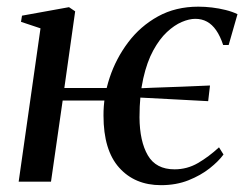

<svg xmlns="http://www.w3.org/2000/svg" viewBox="-20 -545 742 576"><path d="M36 0 101.5 -460 43 -479.5 46 -498 187 -523.5 205.5 -511 173 -281H362.5L325.5 -243.5H168L133 0ZM463 10.5Q384.5 10.5 337.5 -42Q290.5 -94.5 290.5 -198Q290 -255 309 -312.2Q328 -369.5 364.5 -418Q401 -466.5 454 -495.8Q507 -525 575 -525Q595 -525 616 -522.5Q637 -520 657 -515Q677 -510 692.5 -502.5L666 -410H649.5Q640.5 -437 628.5 -454.2Q616.5 -471.5 601 -480Q585.5 -488.5 566 -488.5Q547.5 -488.5 525.2 -479Q503 -469.5 480.8 -448.8Q458.5 -428 439.8 -393.8Q421 -359.5 409.8 -309.8Q398.5 -260 398.5 -193Q399 -121 423.5 -79Q448 -37 503.5 -37Q541.5 -37 573.8 -55.8Q606 -74.5 637 -103L650.5 -81.5Q636 -61.5 609.2 -40.2Q582.5 -19 545.5 -4.2Q508.5 10.5 463 10.5ZM604.5 -241.5Q546.5 -244.5 491.8 -247.5Q437 -250.5 377 -253.5L349 -278Q392.5 -280 437.8 -281.8Q483 -283.5 526.8 -285Q570.5 -286.5 610 -288.5Z"/></svg>

Font: Merriweather 120pt
Style: Italic
Weight: 400
Italic angle: -7.8°
Version: Version 2.101